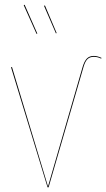

<svg xmlns="http://www.w3.org/2000/svg" viewBox="-20 -806 457 826"><path d="M85.9 -785.6 140.6 -661.6 137.2 -660.2 82 -783.7ZM173.3 -782.7 223.6 -664.1 220.7 -662.1 169.4 -780.8ZM339.4 -518.1 189 0H184.6L27.3 -517.1H31.7L186.5 -3.9L335.4 -518.1Q342.8 -543 353.8 -554.2Q364.7 -565.4 383.8 -565.4Q398.9 -565.4 416.5 -557.1L415.5 -553.7Q399.9 -561.5 383.8 -561.5Q366.2 -561.5 356.2 -551.5Q346.2 -541.5 339.4 -518.1Z"/></svg>

Font: Fira Sans Compressed Four
Style: Regular
Weight: 100
Width: 1
Designer: Carrois Corporate & Edenspiekermann AG
Foundry: Carrois Corporate GbR & Edenspiekermann AG
Version: Version 4.203;PS 004.203;hotconv 1.0.88;makeotf.lib2.5.64775